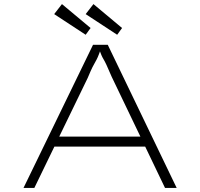

<svg xmlns="http://www.w3.org/2000/svg" viewBox="-20 -919 979 939"><path d="M95 0 435 -700H507L844 0H787L526 -544Q509 -584 500.5 -602Q492 -620 486.5 -629Q481 -638 476 -649.5Q471 -661 462 -688H476Q465 -655 458.5 -640.5Q452 -626 446 -616Q440 -606 432 -590Q424 -574 409 -538L148 0ZM229 -202 251 -251H692L703 -202ZM553 -749 399 -850 437 -899 577 -782ZM399 -749 245 -850 283 -899 423 -782Z"/></svg>

Font: Lexend Zetta ExtraLight
Style: Regular
Weight: 250
Version: Version 1.007